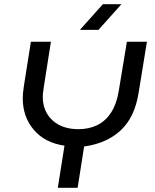

<svg xmlns="http://www.w3.org/2000/svg" viewBox="-20 -900 741 920"><path d="M257 0 289 -202Q194 -216 141.5 -278.5Q89 -341 89 -429Q89 -442 90.5 -457Q92 -472 94 -485L128 -700H224L190 -484Q189 -474 187 -461Q185 -448 185 -437Q185 -366 231.5 -323.5Q278 -281 356 -281Q406 -281 446 -300.5Q486 -320 512.5 -361Q539 -402 549 -464L588 -700H684L644 -454Q625 -337 558 -275Q491 -213 383 -198L352 0ZM363 -757 473 -880H562L452 -757Z"/></svg>

Font: MuseoModerno
Style: Italic
Weight: 400
Italic angle: -9°
Designer: Pablo Cosgaya, Héctor Gatti, Marcela Romero, and the Authors of The MuseoModerno Project.
Foundry: Omnibus-Type Team
Version: Version 1.003